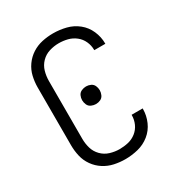

<svg xmlns="http://www.w3.org/2000/svg" viewBox="-176 -864 929 993"><g transform="rotate(-30 288.0 -367.5)"><path d="M285 8Q324 8 362 -1.5Q400 -11 430.5 -35.5Q461 -60 477 -96.5Q493 -133 493 -172V-175H427V-173Q427 -146 416 -121.5Q405 -97 384 -80.5Q363 -64 337.5 -58Q312 -52 285 -52Q257 -52 229 -60.5Q201 -69 180.5 -90Q160 -111 152 -138.5Q144 -166 144 -195V-540Q144 -569 152 -597Q160 -625 180.5 -646Q201 -667 229 -675.5Q257 -684 285 -684Q312 -684 337.5 -677.5Q363 -671 384 -654.5Q405 -638 416 -613.5Q427 -589 427 -563V-561H493V-563Q493 -602 477 -638.5Q461 -675 430.5 -699.5Q400 -724 362 -733.5Q324 -743 285 -743Q252 -743 219.5 -736Q187 -729 159 -711Q131 -693 111.5 -665.5Q92 -638 84.5 -605.5Q77 -573 77 -540V-195Q77 -162 84.5 -129.5Q92 -97 111.5 -69.5Q131 -42 159 -24Q187 -6 219.5 1Q252 8 285 8ZM296 -315Q310 -315 323 -321Q336 -327 342 -340.5Q348 -354 348 -368Q348 -382 342 -395Q336 -408 323 -414Q310 -420 296 -420Q282 -420 268.5 -414Q255 -408 249 -395Q243 -382 243 -368Q243 -354 249 -340.5Q255 -327 268.5 -321Q282 -315 296 -315Z"/></g></svg>

Font: Iosevka Sparkle Light
Style: Regular
Weight: 300
Designer: Belleve Invis
Foundry: Belleve Invis
Version: Version 4.5.0; ttfautohint (v1.8.3)